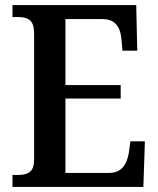

<svg xmlns="http://www.w3.org/2000/svg" viewBox="-20 -734 622 754"><path d="M29 -47H54Q83 -47 98.5 -60Q114 -73 114 -109V-600Q114 -640 98.5 -653.5Q83 -667 54 -667H29V-714H515L519 -535H461L457 -580Q450 -659 384 -659H237V-400H454V-347H237V-55H409Q473 -55 486 -134L492 -179H549L543 0H29Z"/></svg>

Font: Noto Serif NarrowSemiBold
Style: Regular
Weight: 600
Width: 4
Designer: Monotype Design Team
Foundry: Monotype Imaging Inc.
Version: Version 1.001